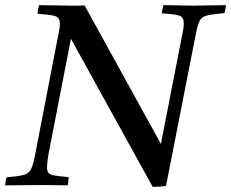

<svg xmlns="http://www.w3.org/2000/svg" viewBox="-42 -721 899 747"><path d="M552 6 234 -570 147 -123Q145 -111 143 -96Q141 -81 141 -70Q141 -55 147 -48Q153 -41 171 -38Q189 -35 225 -32Q225 -25 224 -16Q223 -7 221 0Q206 0 184 -0.5Q162 -1 140.5 -1Q119 -1 105 -1Q80 -1 43.5 -0.5Q7 0 -22 0Q-21 -7 -20 -15.5Q-19 -24 -16 -31Q28 -35 48.5 -40Q69 -45 77.5 -60.5Q86 -76 93 -111L183 -576Q187 -595 189 -607.5Q191 -620 191 -628Q191 -652 174 -658Q157 -664 104 -667Q105 -683 110 -701Q140 -701 174.5 -700Q209 -699 231 -699Q239 -699 257.5 -699Q276 -699 287 -700L584 -161L665 -576Q669 -594 671 -607.5Q673 -621 673 -629Q673 -654 656.5 -660Q640 -666 587 -669Q588 -677 590 -684.5Q592 -692 594 -701Q609 -701 631 -700.5Q653 -700 675 -699.5Q697 -699 712 -699Q737 -699 771.5 -700Q806 -701 837 -701Q836 -693 835 -685.5Q834 -678 831 -670Q786 -666 764.5 -661Q743 -656 735 -640.5Q727 -625 720 -589L604 2Q594 4 578.5 5Q563 6 552 6Z"/></svg>

Font: Tiro Tamil
Style: Italic
Weight: 400
Italic angle: -11°
Designer: Tamil: Fernando Mello & Fiona Ross, assisted by Kaja Sojewska. Latin: John Hudson with Paul Hanslow, assisted by Kaja So
Foundry: Tiro Typeworks Ltd.
Version: Version 1.52